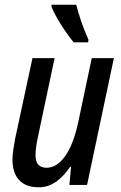

<svg xmlns="http://www.w3.org/2000/svg" viewBox="-20 -786 513 816"><path d="M144 10Q90 10 61.5 -20.5Q33 -51 33 -108Q33 -126 36.5 -149.5Q40 -173 44 -195L118 -539H212L141 -203Q131 -158 131 -126Q131 -73 178 -73Q222 -73 257.5 -123.5Q293 -174 313 -269L370 -539H464L350 0H275L282 -77H278Q253 -39 219.5 -14.5Q186 10 144 10ZM293 -606Q278 -624 259 -651.5Q240 -679 223.5 -707.5Q207 -736 199 -757V-766H304Q322 -694 356 -617L355 -606Z"/></svg>

Font: Noto Sans Condensed Medium
Style: Italic
Weight: 500
Width: 3
Italic angle: -12°
Designer: Monotype Design Team
Foundry: Monotype Imaging Inc.
Version: Version 2.013; ttfautohint (v1.8.4.7-5d5b)